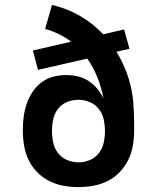

<svg xmlns="http://www.w3.org/2000/svg" viewBox="-20 -755 640 783"><path d="M300 8Q269 8 238.5 2.5Q208 -3 180.5 -17Q153 -31 131 -53.5Q109 -76 96 -104Q83 -132 78 -162.5Q73 -193 73 -224Q73 -251 76.5 -278Q80 -305 88.5 -330.5Q97 -356 112 -379Q127 -402 148.5 -418.5Q170 -435 196.5 -442Q223 -449 250 -449Q274 -449 297.5 -443.5Q321 -438 341 -425Q361 -412 376.5 -393.5Q392 -375 402 -353Q394 -397 377.5 -438.5Q361 -480 336 -516L135 -470L114 -549L270 -585Q247 -603 220 -616Q193 -629 164 -637L192 -735Q252 -721 305.5 -690.5Q359 -660 401 -615L486 -635L508 -556L455 -544Q475 -511 490 -475Q505 -439 513.5 -401.5Q522 -364 524.5 -325.5Q527 -287 527 -248V-221Q527 -190 521.5 -159.5Q516 -129 502.5 -102Q489 -75 467.5 -52.5Q446 -30 418.5 -16.5Q391 -3 361 2.5Q331 8 300 8ZM300 -93Q324 -93 346.5 -102.5Q369 -112 383.5 -131Q398 -150 403 -173.5Q408 -197 408 -220Q408 -244 403 -267.5Q398 -291 383.5 -310Q369 -329 346.5 -338.5Q324 -348 300 -348Q276 -348 253.5 -339Q231 -330 216.5 -311Q202 -292 197 -268.5Q192 -245 192 -221Q192 -197 197 -173.5Q202 -150 216.5 -131Q231 -112 253.5 -102.5Q276 -93 300 -93Z"/></svg>

Font: Iosevka Extended
Style: Bold
Weight: 700
Width: 7
Monospace: yes
Designer: Belleve Invis
Foundry: Belleve Invis
Version: Version 32.5.0; ttfautohint (v1.8.4)